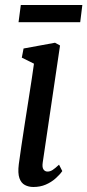

<svg xmlns="http://www.w3.org/2000/svg" viewBox="-20 -736 348 766"><path d="M113 10Q94.5 10 79.5 2.2Q64.5 -5.5 57.5 -25.2Q50.5 -45 55 -81Q59 -112 65.5 -154.8Q72 -197.5 79.2 -244.8Q86.5 -292 93.8 -338Q101 -384 106.8 -421.8Q112.5 -459.5 115.5 -482L67 -506L74 -542.5L199.5 -565.5L219.5 -554.5L150.5 -88Q147.5 -68.5 153.5 -60Q159.5 -51.5 169.5 -51.5Q180 -51.5 189.8 -57.8Q199.5 -64 215.5 -79L228.5 -53.5Q218 -38.5 201.2 -23.8Q184.5 -9 162.5 0.5Q140.5 10 113 10ZM63 -716H308.5L300 -647.5H54Z"/></svg>

Font: Merriweather 24pt SemiCondensed
Style: Italic
Weight: 400
Width: 4
Italic angle: -7.8°
Designer: Eben Sorkin
Foundry: Eben Sorkin
Version: Version 2.101